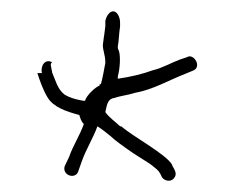

<svg xmlns="http://www.w3.org/2000/svg" viewBox="-20 -522 405 339"><path d="M46 -393C50 -380 57 -361 64 -350C74 -333 97 -325 120 -319C122 -313 123 -308 128 -303C121 -283 109 -265 102 -245L94 -228C90 -212 113 -205 118 -219L124 -236C132 -259 145 -279 152 -299C160 -294 170 -286 176 -281C182 -275 197 -264 216 -251C235 -239 248 -231 252 -227C260 -221 262 -218 266 -209C271 -202 281 -201 286 -206C294 -214 289 -221 284 -230V-231C273 -250 216 -280 194 -299H192C184 -307 173 -314 166 -324C168 -330 168 -348 182 -349C193 -353 206 -354 218 -358C251 -364 277 -380 308 -392L320 -397C338 -403 322 -429 310 -421L298 -417C284 -412 267 -402 250 -398C231 -391 209 -386 188 -383V-387C192 -402 193 -422 190 -432C188 -436 188 -437 188 -438V-440C190 -450 190 -463 192 -475V-482C192 -493 186 -502 180 -502C174 -502 168 -495 166 -485V-476L164 -460C163 -456 163 -451 162 -446C160 -436 166 -427 166 -411C164 -400 161 -383 158 -373L156 -374V-371C148 -368 133 -354 130 -344H128C127 -344 123 -345 122 -345C113 -347 104 -349 94 -355C81 -365 78 -381 72 -394V-395C70 -406 68 -409 72 -412C60 -419 51 -406 54 -393ZM258 -398H260ZM316 -392Z"/></svg>

Font: Stray Cat
Style: LtExt
Weight: 300
Version: Version 1.0